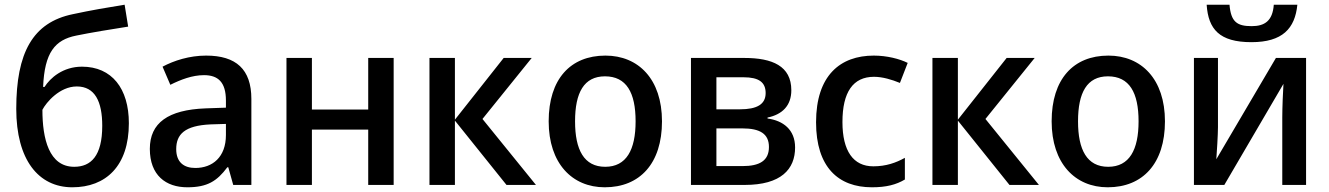

<svg xmlns="http://www.w3.org/2000/svg" viewBox="-20 -785 5641 815"><path d="M49 -323C49 -107 143 10 287 10C429 10 527 -80 527 -262C527 -409 455 -502 328 -502C247 -502 193 -454 169 -416H163C169 -562 213 -616 304 -634C362 -646 459 -662 524 -672L509 -765C440 -754 364 -741 290 -725C118 -690 49 -560 49 -323ZM295 -77C188 -77 160 -196 160 -319C176 -350 233 -418 306 -418C383 -418 414 -354 414 -251C414 -123 366 -77 295 -77Z M855 -549C784 -549 719 -528 670 -502L703 -425C747 -447 796 -466 846 -466C905 -466 939 -437 939 -358V-328L853 -325C693 -319 616 -263 616 -153C616 -41 684 10 775 10C860 10 901 -16 945 -75H949L970 0H1047V-365C1047 -491 982 -549 855 -549ZM939 -259V-212C939 -118 882 -72 809 -72C761 -72 728 -96 728 -152C728 -215 764 -252 874 -257Z M1304 -539H1196V0H1304V-235H1543V0H1651V-539H1543V-320H1304Z M2118 -539 1911 -277V-539H1803V0H1911V-273L2130 0H2255L2028 -280L2237 -539Z M2790 -270C2790 -449 2690 -549 2550 -549C2401 -549 2309 -449 2309 -270C2309 -91 2409 10 2547 10C2696 10 2790 -91 2790 -270ZM2421 -270C2421 -392 2459 -461 2548 -461C2639 -461 2678 -392 2678 -270C2678 -149 2639 -77 2549 -77C2459 -77 2421 -149 2421 -270Z M3339 -402C3339 -505 3258 -539 3140 -539H2913V0H3141C3296 0 3355 -67 3355 -159C3355 -235 3304 -273 3238 -282V-286C3301 -299 3339 -337 3339 -402ZM3230 -390C3230 -342 3193 -321 3121 -321H3021V-457H3136C3201 -457 3230 -436 3230 -390ZM3244 -161C3244 -102 3203 -80 3132 -80H3021V-240H3131C3206 -240 3244 -217 3244 -161Z M3681 10C3742 10 3784 -1 3821 -23V-115C3783 -94 3741 -79 3687 -79C3602 -79 3556 -144 3556 -267C3556 -394 3601 -459 3690 -459C3726 -459 3766 -447 3800 -433L3833 -518C3799 -535 3745 -549 3689 -549C3547 -549 3444 -465 3444 -266C3444 -75 3539 10 3681 10Z M4253 -539 4046 -277V-539H3938V0H4046V-273L4265 0H4390L4163 -280L4372 -539Z M4925 -270C4925 -449 4825 -549 4685 -549C4536 -549 4444 -449 4444 -270C4444 -91 4544 10 4682 10C4831 10 4925 -91 4925 -270ZM4556 -270C4556 -392 4594 -461 4683 -461C4774 -461 4813 -392 4813 -270C4813 -149 4774 -77 4684 -77C4594 -77 4556 -149 4556 -270Z M5487 -765H5387C5382 -696 5348 -674 5293 -674C5231 -674 5205 -692 5199 -765H5102C5109 -661 5156 -606 5292 -606C5424 -606 5477 -664 5487 -765ZM5150 -539H5048V0H5177L5428 -429C5426 -401 5423 -325 5423 -287V0H5524V-539H5396L5143 -109C5145 -134 5150 -214 5150 -245Z"/></svg>

Font: Noto Sans Thai Medium
Style: Regular
Weight: 500
Designer: Monotype Design Team
Foundry: Monotype Imaging Inc.
Version: Version 1.901